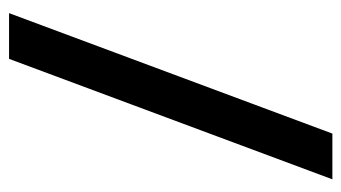

<svg xmlns="http://www.w3.org/2000/svg" viewBox="-185 -569 754 424"><g transform="rotate(90 192.0 -357.0)"><path d="M376 -714H275L9 0H110Z"/></g></svg>

Font: Noto Sans Bassa Vah Medium
Style: Regular
Weight: 500
Designer: Monotype Design Team
Foundry: Monotype Imaging Inc.
Version: Version 2.002